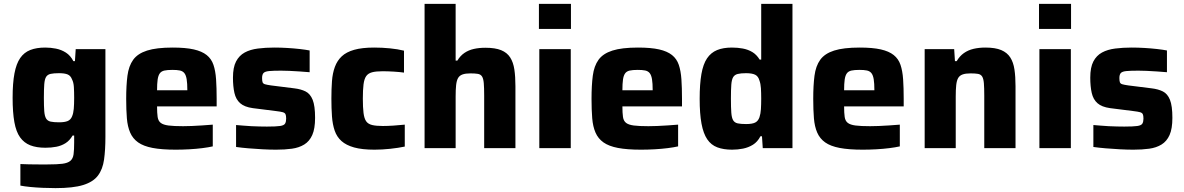

<svg xmlns="http://www.w3.org/2000/svg" viewBox="-20 -763 6098 989"><path d="M266 206Q234 206 199.5 204.5Q165 203 135 200Q105 197 85 193V82Q106 83 130 83.5Q154 84 178.5 84Q203 84 225 84Q274 84 301.5 80.5Q329 77 342.5 65.5Q356 54 359 31.5Q362 9 362 -29V-65H354Q339 -39 317.5 -25.5Q296 -12 270 -7Q244 -2 214 -2Q168 -2 136 -14.5Q104 -27 83.5 -55.5Q63 -84 54 -134Q45 -184 45 -259Q45 -335 54.5 -385Q64 -435 84 -464Q104 -493 136 -505.5Q168 -518 213 -518Q241 -518 268.5 -512.5Q296 -507 319.5 -492Q343 -477 358 -448H366L370 -510H523V-58Q523 9 516 59Q509 109 484.5 141.5Q460 174 408.5 190Q357 206 266 206ZM284 -133Q313 -133 328.5 -139.5Q344 -146 351 -163Q358 -179 360 -202.5Q362 -226 362 -259Q362 -291 360.5 -315Q359 -339 351 -354Q344 -373 328.5 -379.5Q313 -386 284 -386Q257 -386 241 -382.5Q225 -379 217.5 -367Q210 -355 208 -329Q206 -303 206 -259Q206 -215 208 -190Q210 -165 217.5 -152.5Q225 -140 241 -136.5Q257 -133 284 -133Z M885 8Q813 8 766 -1Q719 -10 691.5 -29.5Q664 -49 650.5 -80Q637 -111 633.5 -154Q630 -197 630 -254Q630 -323 636.5 -373Q643 -423 666 -455Q689 -487 737.5 -502.5Q786 -518 869 -518Q936 -518 978 -508.5Q1020 -499 1044.5 -479.5Q1069 -460 1079.5 -429Q1090 -398 1093 -354.5Q1096 -311 1096 -254V-215H789Q789 -181 792 -160.5Q795 -140 808 -130Q821 -120 848 -116.5Q875 -113 923 -113Q942 -113 968 -114Q994 -115 1022.5 -117Q1051 -119 1076 -121V-9Q1054 -4 1022.5 0Q991 4 955 6Q919 8 885 8ZM945 -282V-298Q945 -334 941.5 -355Q938 -376 929.5 -386.5Q921 -397 906 -400Q891 -403 868 -403Q842 -403 826.5 -399.5Q811 -396 803 -385Q795 -374 792 -353Q789 -332 789 -298H962Z M1402 8Q1370 8 1332.5 6Q1295 4 1259.5 1Q1224 -2 1196 -6V-119Q1212 -118 1232.5 -116Q1253 -114 1275 -113Q1297 -112 1317.5 -111.5Q1338 -111 1355 -111Q1402 -111 1422.5 -114Q1443 -117 1448.5 -126.5Q1454 -136 1454 -152Q1454 -168 1450.5 -175Q1447 -182 1436.5 -185Q1426 -188 1401 -191L1282 -206Q1239 -212 1217 -231.5Q1195 -251 1187.5 -284.5Q1180 -318 1180 -363Q1180 -416 1196 -446.5Q1212 -477 1240.5 -492.5Q1269 -508 1308.5 -513Q1348 -518 1393 -518Q1425 -518 1459 -516Q1493 -514 1524 -510.5Q1555 -507 1575 -503V-391Q1550 -393 1522.5 -395Q1495 -397 1470 -398Q1445 -399 1428 -399Q1388 -399 1366.5 -397Q1345 -395 1337.5 -387Q1330 -379 1330 -361Q1330 -347 1332.5 -339.5Q1335 -332 1345 -329Q1355 -326 1376 -323L1496 -308Q1530 -304 1554 -292Q1578 -280 1590.5 -249Q1603 -218 1603 -156Q1603 -100 1588.5 -67.5Q1574 -35 1547 -18.5Q1520 -2 1483.5 3Q1447 8 1402 8Z M1909 8Q1845 8 1804 -3.5Q1763 -15 1739 -36.5Q1715 -58 1704 -90Q1693 -122 1690 -163.5Q1687 -205 1687 -255Q1687 -304 1690 -345Q1693 -386 1705 -418.5Q1717 -451 1740.5 -473Q1764 -495 1804.5 -506.5Q1845 -518 1908 -518Q1948 -518 1988.5 -514Q2029 -510 2061 -502V-389Q2041 -392 2009.5 -394Q1978 -396 1951 -396Q1916 -396 1896 -390.5Q1876 -385 1866 -370.5Q1856 -356 1852.5 -328Q1849 -300 1849 -255Q1849 -210 1852.5 -181.5Q1856 -153 1866 -138.5Q1876 -124 1897 -119Q1918 -114 1952 -114Q1976 -114 2006.5 -116Q2037 -118 2065 -121V-8Q2032 -1 1990 3.5Q1948 8 1909 8Z M2167 0V-743H2327V-451H2336Q2351 -476 2372.5 -490.5Q2394 -505 2421 -511Q2448 -517 2480 -517Q2531 -517 2561.5 -504.5Q2592 -492 2608 -467Q2624 -442 2629.5 -405Q2635 -368 2635 -319V0H2474V-270Q2474 -311 2472 -334.5Q2470 -358 2463 -369Q2456 -380 2441.5 -382.5Q2427 -385 2403 -385Q2378 -385 2362.5 -379.5Q2347 -374 2339.5 -361Q2332 -348 2329.5 -324.5Q2327 -301 2327 -266V0Z M2756 -614V-743H2921V-614ZM2758 0V-510H2920V0Z M3282 8Q3210 8 3163 -1Q3116 -10 3088.5 -29.5Q3061 -49 3047.5 -80Q3034 -111 3030.5 -154Q3027 -197 3027 -254Q3027 -323 3033.5 -373Q3040 -423 3063 -455Q3086 -487 3134.5 -502.5Q3183 -518 3266 -518Q3333 -518 3375 -508.5Q3417 -499 3441.5 -479.5Q3466 -460 3476.5 -429Q3487 -398 3490 -354.5Q3493 -311 3493 -254V-215H3186Q3186 -181 3189 -160.5Q3192 -140 3205 -130Q3218 -120 3245 -116.5Q3272 -113 3320 -113Q3339 -113 3365 -114Q3391 -115 3419.5 -117Q3448 -119 3473 -121V-9Q3451 -4 3419.5 0Q3388 4 3352 6Q3316 8 3282 8ZM3342 -282V-298Q3342 -334 3338.5 -355Q3335 -376 3326.5 -386.5Q3318 -397 3303 -400Q3288 -403 3265 -403Q3239 -403 3223.5 -399.5Q3208 -396 3200 -385Q3192 -374 3189 -353Q3186 -332 3186 -298H3359Z M3751 8Q3707 8 3675 -4Q3643 -16 3623 -45.5Q3603 -75 3593.5 -126Q3584 -177 3584 -254Q3584 -330 3593 -381.5Q3602 -433 3622 -462.5Q3642 -492 3673.5 -505Q3705 -518 3750 -518Q3780 -518 3806.5 -513Q3833 -508 3855 -495Q3877 -482 3893 -456H3901V-743H4062V0H3909L3905 -61H3897Q3882 -32 3858.5 -17.5Q3835 -3 3807.5 2.5Q3780 8 3751 8ZM3823 -124Q3854 -124 3869.5 -131.5Q3885 -139 3892 -159Q3898 -177 3899.5 -200.5Q3901 -224 3901 -255Q3901 -286 3899.5 -309Q3898 -332 3892 -348Q3886 -370 3870 -378Q3854 -386 3823 -386Q3796 -386 3780 -382Q3764 -378 3756.5 -365.5Q3749 -353 3747 -327Q3745 -301 3745 -255Q3745 -209 3747 -182.5Q3749 -156 3756.5 -143.5Q3764 -131 3780 -127.5Q3796 -124 3823 -124Z M4424 8Q4352 8 4305 -1Q4258 -10 4230.5 -29.5Q4203 -49 4189.5 -80Q4176 -111 4172.5 -154Q4169 -197 4169 -254Q4169 -323 4175.5 -373Q4182 -423 4205 -455Q4228 -487 4276.5 -502.5Q4325 -518 4408 -518Q4475 -518 4517 -508.5Q4559 -499 4583.5 -479.5Q4608 -460 4618.5 -429Q4629 -398 4632 -354.5Q4635 -311 4635 -254V-215H4328Q4328 -181 4331 -160.5Q4334 -140 4347 -130Q4360 -120 4387 -116.5Q4414 -113 4462 -113Q4481 -113 4507 -114Q4533 -115 4561.5 -117Q4590 -119 4615 -121V-9Q4593 -4 4561.5 0Q4530 4 4494 6Q4458 8 4424 8ZM4484 -282V-298Q4484 -334 4480.5 -355Q4477 -376 4468.5 -386.5Q4460 -397 4445 -400Q4430 -403 4407 -403Q4381 -403 4365.5 -399.5Q4350 -396 4342 -385Q4334 -374 4331 -353Q4328 -332 4328 -298H4501Z M4743 0V-510H4895L4899 -448H4908Q4923 -474 4945 -489.5Q4967 -505 4995 -511.5Q5023 -518 5056 -518Q5107 -518 5137.5 -505Q5168 -492 5184 -467Q5200 -442 5205.5 -405Q5211 -368 5211 -319V0H5050V-270Q5050 -311 5048 -334.5Q5046 -358 5039 -369Q5032 -380 5017.5 -382.5Q5003 -385 4979 -385Q4954 -385 4938.5 -379.5Q4923 -374 4915.5 -361Q4908 -348 4905.5 -324.5Q4903 -301 4903 -266V0Z M5332 -614V-743H5497V-614ZM5334 0V-510H5496V0Z M5818 8Q5786 8 5748.5 6Q5711 4 5675.5 1Q5640 -2 5612 -6V-119Q5628 -118 5648.5 -116Q5669 -114 5691 -113Q5713 -112 5733.5 -111.5Q5754 -111 5771 -111Q5818 -111 5838.5 -114Q5859 -117 5864.5 -126.5Q5870 -136 5870 -152Q5870 -168 5866.5 -175Q5863 -182 5852.5 -185Q5842 -188 5817 -191L5698 -206Q5655 -212 5633 -231.5Q5611 -251 5603.5 -284.5Q5596 -318 5596 -363Q5596 -416 5612 -446.5Q5628 -477 5656.5 -492.5Q5685 -508 5724.5 -513Q5764 -518 5809 -518Q5841 -518 5875 -516Q5909 -514 5940 -510.5Q5971 -507 5991 -503V-391Q5966 -393 5938.5 -395Q5911 -397 5886 -398Q5861 -399 5844 -399Q5804 -399 5782.5 -397Q5761 -395 5753.5 -387Q5746 -379 5746 -361Q5746 -347 5748.5 -339.5Q5751 -332 5761 -329Q5771 -326 5792 -323L5912 -308Q5946 -304 5970 -292Q5994 -280 6006.5 -249Q6019 -218 6019 -156Q6019 -100 6004.5 -67.5Q5990 -35 5963 -18.5Q5936 -2 5899.5 3Q5863 8 5818 8Z"/></svg>

Font: Saira Thin
Style: Bold
Weight: 700
Version: Version 1.101